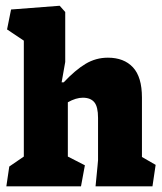

<svg xmlns="http://www.w3.org/2000/svg" viewBox="-20 -657 570 677"><path d="M316.9 0H517.6L528.8 -75.7L480.5 -103.5V-313Q480.5 -385.7 448.7 -419.7Q417 -453.6 360.4 -453.6Q317.9 -453.6 281.7 -431.9Q245.6 -410.2 204.6 -366.7H197.3L210 -438.5V-614.7L190.4 -636.7L19 -623.5L4.9 -553.2L64 -513.7V-105L12.7 -69.8L2.4 0H265.6L279.3 -74.2L219.2 -105V-296.4Q248 -312.5 272 -312.5Q299.3 -312.5 312.5 -296.6Q325.7 -280.8 325.7 -241.2V-92.3L323.7 -69.8Z"/></svg>

Font: Neuton ExtraBold
Style: Regular
Weight: 800
Designer: Brian M Zick
Foundry: Brian M Zick
Version: Version 1.560